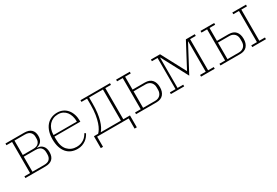

<svg xmlns="http://www.w3.org/2000/svg" viewBox="48 -1408 3526 2445"><g transform="rotate(-30 1810.5 -185.0)"><path d="M42 -25H125V-483H42V-508H317Q386 -508 420 -475Q454 -442 454 -382Q454 -331 430.5 -302Q407 -273 364 -263V-260Q416 -257 445 -224Q474 -191 474 -134Q474 -68 439.5 -34Q405 0 333 0H42ZM331 -25Q388 -25 412 -51.5Q436 -78 436 -120V-151Q436 -193 412 -219.5Q388 -246 331 -246H160V-25ZM313 -271Q366 -271 391 -297Q416 -323 416 -361V-393Q416 -431 391 -457Q366 -483 313 -483H160V-271Z M806 12Q757 12 717 -4.5Q677 -21 648 -54.5Q619 -88 603 -138Q587 -188 587 -254Q587 -317 603 -366.5Q619 -416 648 -450Q677 -484 717.5 -502Q758 -520 807 -520Q853 -520 890 -502.5Q927 -485 953 -453.5Q979 -422 993 -379Q1007 -336 1007 -284V-272H626V-234Q626 -126 677 -71.5Q728 -17 809 -17Q842 -17 868 -25.5Q894 -34 915 -48Q936 -62 951.5 -81Q967 -100 978 -120L996 -108Q985 -87 968.5 -65.5Q952 -44 928.5 -27Q905 -10 874.5 1Q844 12 806 12ZM969 -295V-297Q969 -340 958 -376.5Q947 -413 926.5 -439.5Q906 -466 876 -481Q846 -496 807 -496Q766 -496 733 -481.5Q700 -467 676 -440.5Q652 -414 639 -377Q626 -340 626 -295Z M1064 -25H1126Q1142 -40 1160 -69Q1178 -98 1193 -142.5Q1208 -187 1218 -248.5Q1228 -310 1228 -391V-483H1145V-508H1579V-483H1496V-25H1594V150H1561V0H1097V150H1064ZM1461 -25V-483H1258V-391Q1258 -319 1250.5 -260.5Q1243 -202 1230 -156.5Q1217 -111 1200 -78Q1183 -45 1164 -25Z M1669 -25H1752V-483H1669V-508H1870V-483H1787V-293H1967Q2036 -293 2070.5 -254Q2105 -215 2105 -147Q2105 -79 2070.5 -39.5Q2036 0 1967 0H1669ZM1964 -25Q1990 -25 2009.5 -33.5Q2029 -42 2041.5 -56Q2054 -70 2060.5 -88.5Q2067 -107 2067 -128V-165Q2067 -186 2060.5 -204.5Q2054 -223 2041.5 -237Q2029 -251 2009.5 -259.5Q1990 -268 1964 -268H1787V-25Z M2181 -25H2264V-483H2181V-508H2315L2504 -153H2507L2695 -508H2826V-483H2743V-25H2826V0H2625V-25H2708V-469H2704L2501 -86L2298 -469H2294V-25H2377V0H2181Z M2910 -25H2993V-483H2910V-508H3111V-483H3028V-293H3199Q3268 -293 3302 -254Q3336 -215 3336 -147Q3336 -79 3302 -39.5Q3268 0 3199 0H2910ZM3378 -25H3461V-483H3378V-508H3579V-483H3496V-25H3579V0H3378ZM3196 -25Q3222 -25 3241 -33.5Q3260 -42 3273 -56Q3286 -70 3292 -88.5Q3298 -107 3298 -128V-165Q3298 -186 3292 -204.5Q3286 -223 3273 -237Q3260 -251 3241 -259.5Q3222 -268 3196 -268H3028V-25Z"/></g></svg>

Font: IBM Plex Serif ExtLt
Style: Regular
Weight: 200
Designer: Mike Abbink, Paul van der Laan, Pieter van Rosmalen
Foundry: Bold Monday
Version: Version 3.001